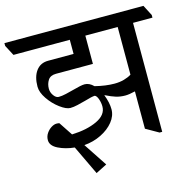

<svg xmlns="http://www.w3.org/2000/svg" viewBox="-147 -766 1051 1050"><g transform="rotate(-15 378.0 -241.5)"><path d="M787 -590V-575H677V42H662L590 1V-210H588Q556 -202 534 -202Q506 -202 481.5 -209.5Q457 -217 425 -233H423Q441 -187 441 -149Q441 -112 414.5 -79Q388 -46 343.5 -24Q299 -2 247 2L335 135L272 167L193 1Q142 -4 101.5 -24Q61 -44 61 -76Q61 -97 72.5 -114Q84 -131 100 -141Q116 -151 130 -151Q140 -151 146 -149L197 -72Q282 -75 339.5 -102Q397 -129 397 -177Q397 -197 390 -218Q383 -239 372 -244Q356 -244 313 -231Q291 -225 267.5 -219.5Q244 -214 226 -214Q203 -214 168 -240Q133 -266 107.5 -303.5Q82 -341 82 -373Q82 -429 106.5 -462Q131 -495 175 -495H319V-575H0L-31 -634V-650H756ZM590 -305V-575H407V-415H198Q166 -415 152.5 -394Q139 -373 139 -346Q139 -325 152 -307Q165 -289 180 -289Q198 -289 222 -294.5Q246 -300 268 -306Q314 -319 334 -319Q360 -319 384 -295Q444 -280 494 -280Q523 -280 548 -287Q573 -294 590 -305Z"/></g></svg>

Font: Martel DemiBold
Style: Regular
Weight: 600
Designer: Dan Reynolds
Foundry: Dan Reynolds
Version: Version 1.001; ttfautohint (v1.1) -l 5 -r 5 -G 72 -x 0 -D la